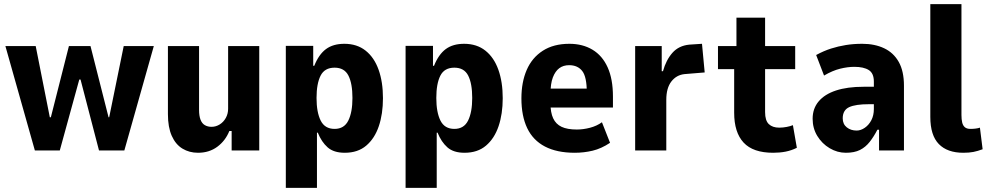

<svg xmlns="http://www.w3.org/2000/svg" viewBox="-20 -725 4763 925"><path d="M148 0 6 -503H152L220 -160H225L312 -503H416L503 -160H506L576 -503H721L579 0H457L368 -342H362L268 0Z M934 11Q892 11 859 -9Q826 -29 807.5 -70.5Q789 -112 789 -175V-503H939V-195Q939 -167 946 -148.5Q953 -130 967 -122Q981 -114 999 -114Q1020 -114 1038.5 -125.5Q1057 -137 1068 -157Q1079 -177 1079 -201V-503H1229V0H1096V-94H1085Q1066 -47 1027 -18Q988 11 934 11Z M1357 180V-504H1489V-408H1494Q1516 -463 1550.5 -488.5Q1585 -514 1639 -514Q1700 -514 1741.5 -481Q1783 -448 1804 -389Q1825 -330 1825 -252Q1825 -176 1805 -117Q1785 -58 1744.5 -23.5Q1704 11 1641 11Q1588 11 1558.5 -15Q1529 -41 1511 -86H1507V180ZM1592 -104Q1638 -104 1658 -144Q1678 -184 1678 -253Q1678 -323 1658.5 -361Q1639 -399 1592 -399Q1544 -399 1524.5 -360.5Q1505 -322 1505 -253Q1505 -184 1525 -144Q1545 -104 1592 -104Z M1934 180V-504H2066V-408H2071Q2093 -463 2127.5 -488.5Q2162 -514 2216 -514Q2277 -514 2318.5 -481Q2360 -448 2381 -389Q2402 -330 2402 -252Q2402 -176 2382 -117Q2362 -58 2321.5 -23.5Q2281 11 2218 11Q2165 11 2135.5 -15Q2106 -41 2088 -86H2084V180ZM2169 -104Q2215 -104 2235 -144Q2255 -184 2255 -253Q2255 -323 2235.5 -361Q2216 -399 2169 -399Q2121 -399 2101.5 -360.5Q2082 -322 2082 -253Q2082 -184 2102 -144Q2122 -104 2169 -104Z M2749 11Q2663 11 2605.5 -19Q2548 -49 2520 -107.5Q2492 -166 2492 -251Q2492 -329 2517.5 -388Q2543 -447 2595 -480.5Q2647 -514 2723 -514Q2787 -514 2834.5 -485.5Q2882 -457 2907.5 -400.5Q2933 -344 2933 -260V-207H2612V-298H2819L2807 -280Q2807 -355 2785 -383Q2763 -411 2722 -411Q2694 -411 2674.5 -396.5Q2655 -382 2643.5 -352Q2632 -322 2632 -271V-228Q2632 -183 2645 -155Q2658 -127 2685.5 -114Q2713 -101 2759 -101Q2790 -101 2822.5 -109.5Q2855 -118 2880 -136L2919 -37Q2877 -9 2835 1Q2793 11 2749 11Z M3040 0V-503H3168V-382H3174Q3189 -436 3219.5 -470.5Q3250 -505 3301 -510L3362 -514L3375 -376L3278 -368Q3239 -364 3214.5 -332.5Q3190 -301 3190 -244V0Z M3705 11Q3608 11 3562.5 -38Q3517 -87 3517 -182V-392H3439V-503H3528V-640H3666V-503H3811V-392H3666V-185Q3666 -144 3684 -127Q3702 -110 3734 -110Q3752 -110 3770 -113.5Q3788 -117 3800 -122L3819 -13Q3793 0 3765 5.5Q3737 11 3705 11Z M4055 11Q4014 11 3977 -11Q3940 -33 3917.5 -70Q3895 -107 3895 -153Q3895 -202 3924 -236.5Q3953 -271 4007.5 -289Q4062 -307 4141 -307H4207V-223H4167Q4134 -223 4110.5 -219.5Q4087 -216 4071.5 -209Q4056 -202 4048 -188.5Q4040 -175 4040 -155Q4040 -127 4059.5 -111.5Q4079 -96 4107 -96Q4127 -96 4146.5 -109.5Q4166 -123 4178 -146Q4190 -169 4190 -200V-332Q4190 -372 4165.5 -387.5Q4141 -403 4096 -403Q4064 -403 4027.5 -394Q3991 -385 3950 -361L3912 -460Q3949 -480 3983.5 -491Q4018 -502 4055 -508Q4092 -514 4134 -514Q4194 -514 4239.5 -492.5Q4285 -471 4310 -426.5Q4335 -382 4335 -312V0H4215V-100H4207Q4190 -67 4170 -41.5Q4150 -16 4123 -2.5Q4096 11 4055 11Z M4621 11Q4544 11 4503 -31Q4462 -73 4462 -162V-705H4612V-171Q4612 -150 4615.5 -135Q4619 -120 4628.5 -112Q4638 -104 4655 -104Q4668 -104 4680 -105.5Q4692 -107 4701 -110L4714 -6Q4690 3 4669.5 7Q4649 11 4621 11Z"/></svg>

Font: Nunito Sans 7pt Condensed ExtraBold
Style: Regular
Weight: 800
Width: 3
Designer: Vernon Adams
Foundry: Vernon Adams
Version: Version 3.101;gftools[0.9.27]